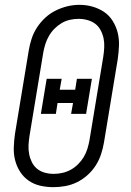

<svg xmlns="http://www.w3.org/2000/svg" viewBox="-20 -766 540 794"><path d="M201 8Q173 8 146.5 2Q120 -4 98.5 -19Q77 -34 63 -56Q49 -78 42.5 -103.5Q36 -129 37 -157Q38 -185 42 -213L99 -558Q103 -582 111 -606.5Q119 -631 133.5 -653Q148 -675 167.5 -693Q187 -711 210.5 -722.5Q234 -734 258.5 -740Q283 -746 309 -746Q337 -746 363 -738.5Q389 -731 410.5 -716.5Q432 -702 446 -679.5Q460 -657 466.5 -631.5Q473 -606 472 -578Q471 -550 467 -522L410 -177Q406 -153 398 -128.5Q390 -104 376 -82Q362 -60 342 -42Q322 -24 298.5 -12.5Q275 -1 250 3.5Q225 8 201 8ZM202 -47Q220 -47 238 -51Q256 -55 272.5 -64Q289 -73 303 -87Q317 -101 326.5 -117Q336 -133 341.5 -151Q347 -169 350 -186L407 -531Q410 -550 411 -569.5Q412 -589 408.5 -606.5Q405 -624 396.5 -640.5Q388 -657 374 -667.5Q360 -678 342 -683Q324 -688 305 -688Q287 -688 269 -684Q251 -680 235 -670.5Q219 -661 205.5 -647.5Q192 -634 182.5 -617.5Q173 -601 167.5 -583.5Q162 -566 159 -549L102 -204Q99 -185 98 -166Q97 -147 100.5 -129Q104 -111 112 -95Q120 -79 133.5 -68Q147 -57 165 -52Q183 -47 202 -47ZM149 -295 173 -440H235L227 -395H291L298 -440H360L336 -295H274L282 -340H218L211 -295Z"/></svg>

Font: Iosevka Slab Light Oblique
Style: Regular
Weight: 300
Italic angle: -9°
Monospace: yes
Designer: Belleve Invis
Foundry: Belleve Invis
Version: Version 11.1.1; ttfautohint (v1.8.3)